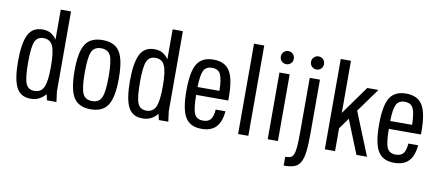

<svg xmlns="http://www.w3.org/2000/svg" viewBox="-77 -1037 3502 1528"><g transform="rotate(10 1674.0 -273.0)"><path d="M306.6 -730V-487.6Q288.3 -515.4 261.2 -532.4Q234.1 -549.3 192.4 -549.3Q109.9 -549.3 76.4 -479.9Q42.9 -410.6 42.9 -268Q42.9 -122.4 76.8 -56.2Q110.7 10 191.4 10Q230 10 259.3 -4.6Q288.6 -19.1 312.9 -47.9L323.7 0H400.1L389.4 -83.1V-730ZM308.3 -269.1Q308.3 -147.6 286.3 -102Q264.3 -56.4 212.4 -56.4Q160.4 -56.4 141.9 -101.5Q123.4 -146.6 123.4 -270.9Q123.4 -393 141.9 -437.9Q160.4 -482.9 212.1 -482.9Q264.3 -482.9 286.3 -437Q308.3 -391.1 308.3 -269.1Z M498.9 -270.6Q498.9 -118.7 539.5 -54.4Q580.2 10 677.7 10Q774.9 10 815.9 -54.4Q856.9 -118.7 856.9 -270.6Q856.9 -422.4 815.9 -485.9Q774.9 -549.3 677.7 -549.3Q580.6 -549.3 539.7 -485.9Q498.9 -422.4 498.9 -270.6ZM581.4 -271Q581.4 -395.4 601.7 -439.1Q622 -482.9 677.7 -482.9Q733.4 -482.9 753.9 -439.1Q774.3 -395.4 774.3 -271Q774.3 -145.9 753.9 -101.1Q733.4 -56.4 677.7 -56.4Q622 -56.4 601.7 -101.1Q581.4 -145.9 581.4 -271Z M1210.6 -730V-487.6Q1192.3 -515.4 1165.2 -532.4Q1138.1 -549.3 1096.4 -549.3Q1013.9 -549.3 980.4 -479.9Q946.9 -410.6 946.9 -268Q946.9 -122.4 980.8 -56.2Q1014.7 10 1095.4 10Q1134 10 1163.3 -4.6Q1192.6 -19.1 1216.9 -47.9L1227.7 0H1304.1L1293.4 -83.1V-730ZM1212.3 -269.1Q1212.3 -147.6 1190.3 -102Q1168.3 -56.4 1116.4 -56.4Q1064.4 -56.4 1045.9 -101.5Q1027.4 -146.6 1027.4 -270.9Q1027.4 -393 1045.9 -437.9Q1064.4 -482.9 1116.1 -482.9Q1168.3 -482.9 1190.3 -437Q1212.3 -391.1 1212.3 -269.1Z M1744.9 -248.9V-275.9Q1744.9 -423.4 1705.4 -486.4Q1666 -549.3 1573.4 -549.3Q1480.9 -549.3 1441.9 -485.5Q1402.9 -421.7 1402.9 -269.7Q1402.9 -118.1 1441.9 -54.1Q1480.9 10 1572.6 10Q1650 10 1690 -31.7Q1730 -73.4 1737.7 -160.7H1658.9Q1654.6 -104.1 1635.3 -80.3Q1616 -56.4 1573.9 -56.4Q1522.7 -56.4 1504.4 -96.3Q1486.1 -136.1 1485.4 -248.9ZM1662.3 -312.4H1485.4Q1487.4 -410.3 1506.2 -446.6Q1525 -482.9 1573.7 -482.9Q1622.7 -482.9 1641.5 -446.6Q1660.3 -410.3 1662.3 -312.4Z M1868.3 -730V0H1950.9V-730Z M2190 0V-539.3H2107.4V0ZM2095.9 -666.4Q2095.9 -643.9 2111.2 -628.9Q2126.6 -613.9 2148.7 -613.9Q2170.9 -613.9 2185.9 -628.9Q2200.9 -643.9 2200.9 -666.4Q2200.9 -688.9 2185.9 -704.2Q2170.9 -719.6 2148.7 -719.6Q2126.6 -719.6 2111.2 -704.2Q2095.9 -688.9 2095.9 -666.4Z M2352.1 -539.3V-99.3Q2352.1 -24.9 2348.5 17.6Q2344.9 60.1 2335.3 81.4Q2325.7 102.6 2309.8 107.9Q2293.9 113.1 2269 113.1V184.4Q2318.7 184.4 2350.4 174.3Q2382 164.1 2401.1 133.5Q2420.1 102.9 2427.4 45.9Q2434.7 -11 2434.7 -104.6V-539.3ZM2339.9 -666.7Q2339.9 -643.9 2355.2 -628.9Q2370.6 -613.9 2392.7 -613.9Q2414.9 -613.9 2429.9 -628.9Q2444.9 -643.9 2444.9 -666.7Q2444.9 -688.9 2429.9 -704.2Q2414.9 -719.6 2392.7 -719.6Q2370.6 -719.6 2355.2 -704.2Q2339.9 -688.9 2339.9 -666.7Z M2651.7 -730H2569.1V0H2651.7V-184.4L2714.7 -272.7L2824.4 0H2910L2768.9 -347.6L2907.4 -539.3H2816.9L2651.7 -308.6Z M3301.9 -248.9V-275.9Q3301.9 -423.4 3262.4 -486.4Q3223 -549.3 3130.4 -549.3Q3037.9 -549.3 2998.9 -485.5Q2959.9 -421.7 2959.9 -269.7Q2959.9 -118.1 2998.9 -54.1Q3037.9 10 3129.6 10Q3207 10 3247 -31.7Q3287 -73.4 3294.7 -160.7H3215.9Q3211.6 -104.1 3192.3 -80.3Q3173 -56.4 3130.9 -56.4Q3079.7 -56.4 3061.4 -96.3Q3043.1 -136.1 3042.4 -248.9ZM3219.3 -312.4H3042.4Q3044.4 -410.3 3063.2 -446.6Q3082 -482.9 3130.7 -482.9Q3179.7 -482.9 3198.5 -446.6Q3217.3 -410.3 3219.3 -312.4Z"/></g></svg>

Font: Secuela Black
Style: Regular
Weight: 900
Designer: Fernando Haro
Foundry: deFharo
Version: Version 1.704